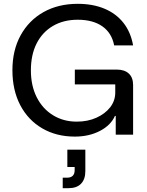

<svg xmlns="http://www.w3.org/2000/svg" viewBox="-20 -705 770 1005"><path d="M371.7 10Q275 10 200.8 -33.3Q126.7 -76.7 85.8 -155Q45 -233.3 45 -337.5Q45 -441.7 87.9 -520Q130.8 -598.3 207.9 -641.7Q285 -685 386.7 -685Q465.8 -685 526.7 -659.6Q587.5 -634.2 625.8 -585.8Q664.2 -537.5 676.7 -467.5H577.5Q565 -532.5 515.8 -567.1Q466.7 -601.7 386.7 -601.7Q312.5 -601.7 257.1 -569.2Q201.7 -536.7 171.7 -477.5Q141.7 -418.3 141.7 -336.7Q141.7 -256.7 172.1 -196.2Q202.5 -135.8 257.1 -102.1Q311.7 -68.3 381.7 -68.3Q439.2 -68.3 484.6 -88.8Q530 -109.2 556.7 -143.3Q583.3 -177.5 583.3 -220.8V-263.3H371.7V-340.8H590.8Q631.7 -340.8 654.2 -320Q676.7 -299.2 676.7 -260V0H585.8V-98.3H581.7Q560 -49.2 502.9 -19.6Q445.8 10 371.7 10ZM308.3 280V225H331.7Q350.8 225 360.8 215Q370.8 205 370.8 185.8V169.2H332.5V78.3H426.7V190.8Q426.7 233.3 404.2 256.7Q381.7 280 338.3 280Z"/></svg>

Font: Funnel Display
Style: Regular
Weight: 400
Designer: NORD ID, Kristian Moeller
Foundry: Dicotype
Version: Version 1.000